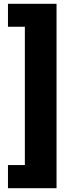

<svg xmlns="http://www.w3.org/2000/svg" viewBox="-20 -770 365 1012"><path d="M22 222V100H111V-629H22V-750H278V222Z"/></svg>

Font: Teachers ExtraBold
Style: Regular
Weight: 800
Designer: Alfredo Marco Pradil, Chank Diesel
Version: Version 1.001